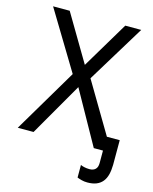

<svg xmlns="http://www.w3.org/2000/svg" viewBox="-132 -801 864 1084"><g transform="rotate(15 300.0 -258.5)"><path d="M573.2 0H470.2L296.9 -310.1L118.2 0H25.9L247.1 -373L41 -713.9H138.2L299.8 -440.9L462.9 -713.9H556.2L350.1 -376ZM600.1 -81.1V63Q599.6 95.2 593.3 120.1Q586.9 145 573 162.1Q559.1 179.2 537.4 188Q515.6 196.8 484.9 196.8Q466.3 196.8 450.9 192.6Q435.5 188.5 424.8 184.1V110.8Q431.6 114.3 446 117.7Q460.4 121.1 477.1 121.1Q499.5 121.1 511.7 109.1Q523.9 97.2 523.9 73.2V-81.1Z"/></g></svg>

Font: Droid Sans Mono
Style: Regular
Weight: 400
Monospace: yes
Foundry: Ascender Corporation
Version: Version 1.00 build 112